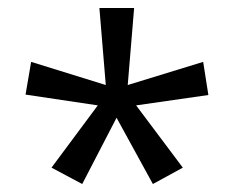

<svg xmlns="http://www.w3.org/2000/svg" viewBox="-20 -780 588 481"><path d="M316 -760 300 -567 489 -625 502 -542 321 -516 438 -360 363 -319 272 -485 186 -319 109 -360 225 -516 44 -543 58 -625 245 -567 229 -760Z"/></svg>

Font: Noto Sans Thai Looped UI Narrow
Style: Regular
Weight: 400
Width: 4
Designer: Cadson Demak Team
Foundry: Cadson Demak Co., Ltd.
Version: Version 1.000